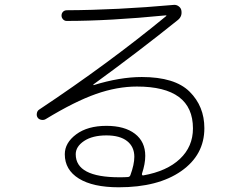

<svg xmlns="http://www.w3.org/2000/svg" viewBox="-20 -751 1040 806"><path d="M527.3 -15.6Q543.9 -60.5 543.9 -92.8Q543.9 -134.8 513.7 -158.7Q483.4 -182.6 426.8 -182.6Q368.2 -182.6 333 -159.2Q297.9 -135.7 297.9 -103.5Q297.9 -6.8 481.4 -6.8Q504.9 -6.8 515.6 -7.8Q524.4 -7.8 527.3 -15.6ZM171.9 -251Q164.1 -246.1 153.3 -248Q142.6 -250 137.7 -257.8Q132.8 -265.6 134.8 -275.9Q136.7 -286.1 144.5 -291Q435.5 -484.4 677.7 -683.6Q678.7 -684.6 678.7 -685.5Q678.7 -686.5 675.8 -686.5Q438.5 -663.1 259.8 -663.1Q251 -663.1 244.6 -669.9Q238.3 -676.8 238.3 -685.5Q238.3 -695.3 244.6 -701.7Q251 -708 260.7 -708Q470.7 -709 710 -730.5Q720.7 -731.4 730 -724.6Q739.3 -717.8 741.2 -708Q746.1 -682.6 726.6 -667Q566.4 -538.1 372.1 -396.5V-394.5Q372.1 -393.6 373 -393.6Q483.4 -427.7 575.2 -427.7Q713.9 -427.7 775.9 -366.2Q837.9 -304.7 837.9 -212.9Q837.9 -100.6 740.7 -32.7Q643.6 35.2 478.5 35.2Q370.1 35.2 311 -1.5Q252 -38.1 252 -103.5Q252 -151.4 299.8 -187Q347.7 -222.7 426.8 -222.7Q502.9 -222.7 546.4 -189.5Q589.8 -156.2 589.8 -96.7Q589.8 -63.5 576.2 -22.5Q575.2 -19.5 576.7 -16.6Q578.1 -13.7 581.1 -14.6Q680.7 -32.2 735.4 -84Q790 -135.7 790 -211.9Q790 -387.7 554.7 -387.7Q471.7 -387.7 382.8 -356.4Q293.9 -325.2 171.9 -251Z"/></svg>

Font: Rounded-X Mgen+ 2m light
Style: Regular
Weight: 200
Designer: [Source Han Sans]
Ryoko NISHIZUKA  (kana & ideographs); Paul D. Hunt (Latin, Greek & Cyrillic); Wenlong ZHANG  (bopomofo
Version: Version 1.059.20150602